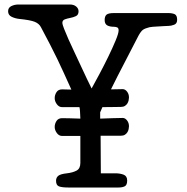

<svg xmlns="http://www.w3.org/2000/svg" viewBox="-20 -833 831 853"><path d="M257 -731Q257 -725 264.5 -705.5Q272 -686 284 -659Q296 -632 311 -600.5Q326 -569 340 -538.5Q354 -508 366.5 -482Q379 -456 387 -440Q401 -465 421.5 -503.5Q442 -542 461 -581Q480 -620 493.5 -652.5Q507 -685 507 -698Q507 -709 500 -711.5Q493 -714 487 -714Q467 -714 456 -720.5Q445 -727 445 -744Q445 -761 453.5 -768Q462 -775 487 -775H727Q745 -775 756 -770Q767 -765 767 -745Q767 -728 753.5 -723Q740 -718 730 -718Q722 -718 709 -717Q696 -716 683 -715.5Q670 -715 659 -714Q648 -713 644 -712Q624 -707 615 -700.5Q606 -694 595 -674Q565 -615 533 -554Q501 -493 473 -436Q488 -436 501.5 -436.5Q515 -437 525 -437Q536 -437 544.5 -426Q553 -415 553 -400Q553 -395 551.5 -387.5Q550 -380 546 -373.5Q542 -367 535 -362.5Q528 -358 517 -358Q503 -358 481.5 -357.5Q460 -357 435 -357L425 -334V-306Q455 -307 481.5 -308Q508 -309 525 -309Q536 -309 544.5 -298Q553 -287 553 -272Q553 -267 551.5 -259.5Q550 -252 546 -245.5Q542 -239 535 -234.5Q528 -230 517 -230H427Q427 -190 427.5 -145.5Q428 -101 428 -63H494Q513 -63 529 -57Q545 -51 545 -31Q545 -11 534.5 -5.5Q524 0 507 0H283Q255 0 242 -5Q229 -10 229 -30Q229 -44 239 -52Q249 -60 277 -63Q303 -66 320 -75Q337 -84 337 -109V-229H256Q242 -229 232.5 -242Q223 -255 223 -269Q223 -283 231 -295.5Q239 -308 256 -308Q266 -308 289 -307.5Q312 -307 337 -306Q336 -326 335.5 -337.5Q335 -349 333 -357H256Q242 -357 232.5 -370Q223 -383 223 -397Q223 -411 231 -423.5Q239 -436 256 -436Q261 -436 272 -435.5Q283 -435 297 -435Q278 -477 263.5 -509Q249 -541 234.5 -571Q220 -601 203 -634Q186 -667 162 -712Q154 -728 134.5 -736Q115 -744 65 -749Q47 -751 31.5 -758.5Q16 -766 16 -783Q16 -799 30.5 -806Q45 -813 62 -813H290Q308 -813 318.5 -804Q329 -795 329 -783Q329 -767 317.5 -761.5Q306 -756 292.5 -753.5Q279 -751 268 -747Q257 -743 257 -731Z"/></svg>

Font: Life Savers ExtraBold
Style: Regular
Weight: 800
Designer: Pablo Impallari, Rodrigo Fuenzalida, Brenda Gallo
Foundry: Pablo Impallari, Rodrigo Fuenzalida, Brenda Gallo
Version: Version 3.001; ttfautohint (v0.95) -l 8 -r 50 -G 200 -x 14 -